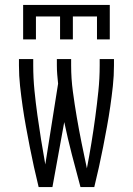

<svg xmlns="http://www.w3.org/2000/svg" viewBox="-20 -760 540 780"><path d="M193 0H137Q127 -41 118 -81.5Q109 -122 101 -163Q93 -204 85.5 -245Q78 -286 72 -327.5Q66 -369 61.5 -410.5Q57 -452 57 -494V-520H115V-494Q115 -443 120 -392.5Q125 -342 132 -292Q139 -242 147 -192Q155 -142 164 -92L216 -420Q214 -439 212.5 -457.5Q211 -476 211 -494V-520H269V-494Q269 -441 276 -388.5Q283 -336 292 -283.5Q301 -231 311.5 -179Q322 -127 333 -76Q343 -128 351.5 -180Q360 -232 367 -284Q374 -336 379.5 -388.5Q385 -441 385 -494V-520H443V-494Q443 -452 438.5 -410.5Q434 -369 428 -327.5Q422 -286 414.5 -245Q407 -204 399 -163Q391 -122 382 -81.5Q373 -41 363 0H307Q289 -66 272 -132Q255 -198 241 -264ZM74 -600V-740H426V-600H374V-693H276V-600H224V-693H126V-600Z"/></svg>

Font: Iosevka Light
Style: Regular
Weight: 300
Monospace: yes
Designer: Belleve Invis
Foundry: Belleve Invis
Version: Version 32.5.0; ttfautohint (v1.8.4)